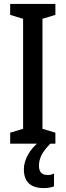

<svg xmlns="http://www.w3.org/2000/svg" viewBox="-20 -734 336 981"><path d="M263 0H32V-56L98 -76V-638L32 -658V-714H263V-658L197 -638V-76L263 -56ZM179 113Q179 160 223 160Q235 160 242.5 158Q250 156 256 153V218Q247 222 233.5 224.5Q220 227 204 227Q102 227 102 131Q102 94 123 56.5Q144 19 184 -13L237 0Q204 34 191.5 60Q179 86 179 113Z"/></svg>

Font: Noto Sans Georgian ExtraCondensed Medium
Style: Regular
Weight: 500
Width: 2
Designer: Monotype Design Team, Akaki Razmadze
Foundry: Google LLC
Version: Version 2.005; ttfautohint (v1.8.4.7-5d5b)